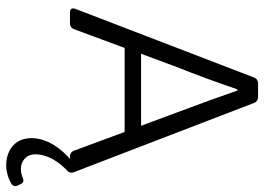

<svg xmlns="http://www.w3.org/2000/svg" viewBox="-140 -526 877 638"><g transform="rotate(90 299.0 -206.5)"><path d="M569.3 157.2C560.5 161.1 551.8 163.1 541 163.1C516.6 163.1 492.2 147.5 492.2 114.3C492.2 78.1 513.7 40 546.9 8.8C553.7 2.9 554.7 -4.9 551.8 -12.7L321.3 -612.3C318.4 -620.1 311.5 -625 302.7 -625H255.9C247.1 -625 240.2 -620.1 237.3 -612.3L8.8 -17.6C4.9 -5.9 9.8 0 21.5 0H57.6C66.4 0 73.2 -4.9 76.2 -12.7L138.7 -181.6H418L480.5 -12.7C483.4 -4.9 490.2 0 499 0H507.8C475.6 27.3 438.5 74.2 438.5 127.9C438.5 183.6 479.5 211.9 529.3 211.9C548.8 211.9 573.2 205.1 590.8 194.3C598.6 188.5 599.6 180.7 595.7 172.9L590.8 163.1C585.9 153.3 579.1 153.3 569.3 157.2ZM158.2 -236.3 202.1 -354.5C229.5 -423.8 252.9 -486.3 276.4 -556.6H280.3C304.7 -487.3 316.4 -453.1 353.5 -354.5L397.5 -236.3Z"/></g></svg>

Font: Ed Sans Neue Light
Style: Regular
Weight: 300
Designer: Stephen Hutchings
Version: Version 1.004;PS 001.004;hotconv 1.0.88;makeotf.lib2.5.64775